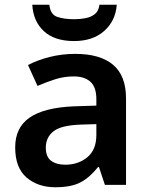

<svg xmlns="http://www.w3.org/2000/svg" viewBox="-20 -779 628 809"><path d="M297 -552Q402 -552 456.5 -506Q511 -460 511 -364V0H422L397 -75H393Q358 -31 319 -10.5Q280 10 213 10Q140 10 92 -31Q44 -72 44 -158Q44 -242 105.5 -284Q167 -326 292 -331L386 -334V-361Q386 -412 361 -434.5Q336 -457 291 -457Q250 -457 212.5 -445Q175 -433 138 -417L98 -505Q138 -526 189.5 -539Q241 -552 297 -552ZM320 -254Q237 -251 205 -225.5Q173 -200 173 -157Q173 -118 195.5 -101.5Q218 -85 255 -85Q310 -85 348 -116.5Q386 -148 386 -210V-256ZM472 -759Q467 -691 419 -648.5Q371 -606 292 -606Q210 -606 165 -647.5Q120 -689 116 -759H188Q192 -718 221 -708Q250 -698 293 -698Q318 -698 341 -702.5Q364 -707 380 -720Q396 -733 399 -759Z"/></svg>

Font: Noto Sans Ethiopic SemiBold
Style: Regular
Weight: 600
Designer: Monotype Design Team
Foundry: Monotype Imaging Inc.
Version: Version 2.102; ttfautohint (v1.8.4.7-5d5b)